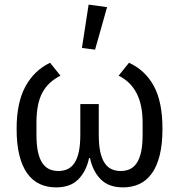

<svg xmlns="http://www.w3.org/2000/svg" viewBox="-20 -800 776 832"><path d="M52 0ZM408 -217Q408 -172 414.5 -142Q421 -112 433.5 -93.5Q446 -75 463.5 -67Q481 -59 503 -59Q525 -59 542.5 -67Q560 -75 572.5 -93.5Q585 -112 591.5 -142Q598 -172 598 -217V-269Q598 -421 494 -472L539 -528Q609 -496 646.5 -427.5Q684 -359 684 -242Q684 -175 672 -127Q660 -79 637.5 -48Q615 -17 583.5 -2.5Q552 12 513 12Q451 12 416.5 -23Q382 -58 370 -115H366Q354 -58 319.5 -23Q285 12 223 12Q184 12 152.5 -2.5Q121 -17 98.5 -48Q76 -79 64 -127Q52 -175 52 -242Q52 -355 90 -425Q128 -495 197 -528L242 -472Q188 -445 163 -397.5Q138 -350 138 -269V-217Q138 -172 144.5 -142Q151 -112 163.5 -93.5Q176 -75 193.5 -67Q211 -59 233 -59Q255 -59 272.5 -67Q290 -75 302.5 -93.5Q315 -112 321.5 -142Q328 -172 328 -217V-349H408ZM392 -585 335 -592 364 -780 444 -769Z"/></svg>

Font: Aneliza
Style: Regular
Weight: 400
Designer: Mike Abbink, Paul van der Laan, Pieter van Rosmalen
Foundry: Bold Monday
Version: Version 3.001;September 8, 2019;FontCreator 11.5.0.2425 64-b